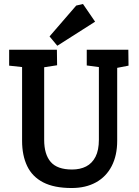

<svg xmlns="http://www.w3.org/2000/svg" viewBox="-20 -941 697 965"><path d="M340 4Q252 4 197 -24.5Q142 -53 116.5 -106.5Q91 -160 91 -233V-604L26 -611V-691H266L267 -613L202 -603V-238Q202 -165 235 -127Q268 -89 342 -89Q383 -89 413 -104.5Q443 -120 460 -153Q477 -186 477 -239V-604L416 -612V-691H625L626 -611L569 -600V-233Q569 -160 541.5 -106.5Q514 -53 462.5 -24.5Q411 4 340 4ZM268 -711 229 -758 363 -913 397 -921 458 -832Z"/></svg>

Font: Kreon Medium
Style: Regular
Weight: 500
Version: Version 2.002